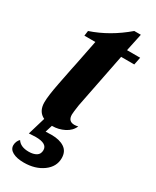

<svg xmlns="http://www.w3.org/2000/svg" viewBox="-221 -673 800 987"><g transform="rotate(30 179.0 -179.0)"><path d="M358 -510 349 -465H271L207 -141Q200 -94 200 -82Q200 -42 237 -42Q247 -42 259 -45Q246 -14 212.5 3Q179 20 142 20H140L127 62Q138 61 163 61Q210 61 238.5 80Q267 99 267 139Q267 190 221.5 223Q176 256 109 256Q67 256 42.5 242.5Q18 229 18 205Q18 194 22.5 183Q27 172 35 165Q54 195 103 195Q130 195 147.5 184.5Q165 174 165 150Q165 111 97 111Q85 111 57 113L88 9Q46 -11 46 -66Q46 -104 62 -185Q78 -266 81 -281L89 -319L118 -465H53L57 -495Q167 -532 263 -614H302L280 -510Z"/></g></svg>

Font: Sansita
Style: Bold Italic
Weight: 700
Italic angle: -11°
Designer: Pablo Cosgaya
Foundry: Omnibus-Type
Version: Version 1.006